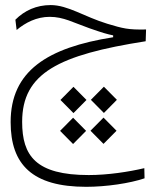

<svg xmlns="http://www.w3.org/2000/svg" viewBox="-20 -428 626 749"><path d="M316.4 300.8C394 300.8 486.8 287.1 543.9 267.6L543 228C482.9 242.2 400.9 254.9 326.2 254.9C119.6 254.9 66.4 179.7 66.4 47.4C66.4 -143.1 209 -213.9 548.3 -267.1L549.8 -313C480 -311.5 460 -316.9 398.4 -335.4C308.6 -362.8 245.1 -408.2 177.7 -408.2C122.1 -408.2 76.2 -387.2 40 -351.1L44.9 -311C79.1 -339.8 123 -362.3 173.8 -362.3C228 -362.3 266.1 -339.8 328.6 -317.9C381.8 -299.3 396 -295.4 421.4 -290V-282.7C163.6 -242.2 21.5 -150.4 21.5 48.3C21.5 214.4 106.4 300.8 316.4 300.8ZM385.3 12.7 436 -38.6 385.3 -89.8 334.5 -38.6ZM383.8 133.3 434.6 82 383.8 30.8 333 82ZM266.6 13.2 317.4 -38.1 266.6 -89.4 215.8 -38.1ZM265.1 133.8 315.9 82.5 265.1 31.2 214.4 82.5Z"/></svg>

Font: Cascadia Code PL ExtraLight
Style: Regular
Weight: 200
Monospace: yes
Designer: Aaron Bell
Foundry: Saja Typeworks
Version: Version 2404.023